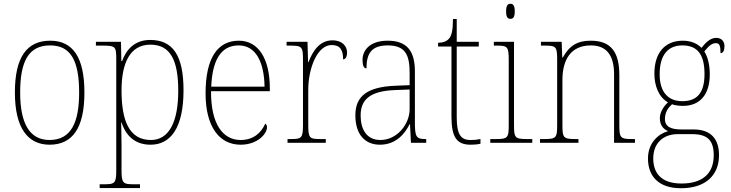

<svg xmlns="http://www.w3.org/2000/svg" viewBox="-20 -758 3882 1019"><path d="M243 10C364 10 428 -77 428 -267C428 -455 366 -542 247 -542C121 -542 59 -453 59 -267C59 -78 128 10 243 10ZM243 -15C135 -15 87 -106 87 -267C87 -433 132 -517 246 -517C355 -517 400 -437 400 -267C400 -111 359 -15 243 -15Z M509 240H723V220H692C632 220 625 215 625 143V13C625 -50 623 -88 623 -108H625C650 -33 700 10 779 10C886 10 954 -80 954 -279C954 -463 898 -546 777 -546C696 -546 650 -496 628 -434H624L622 -536H489V-516H522C594 -516 597 -511 597 -442V143C597 215 591 220 530 220H509ZM781 -15C665 -15 625 -119 625 -278C625 -422 669 -521 778 -521C884 -521 926 -439 926 -276C926 -111 877 -15 781 -15Z M1257 10C1348 10 1397 -49 1397 -82C1397 -93 1393 -98 1388 -102C1367 -55 1327 -15 1257 -15C1162 -15 1099 -101 1100 -274H1412V-290C1412 -447 1351 -542 1248 -542C1135 -542 1071 -451 1071 -262C1071 -87 1143 10 1257 10ZM1384 -298H1101C1107 -432 1148 -517 1247 -517C1338 -517 1382 -428 1384 -298Z M1506 0H1709V-20H1683C1622 -20 1616 -24 1616 -97V-280C1616 -398 1665 -519 1740 -519C1785 -519 1801 -493 1801 -443C1815 -443 1822 -459 1822 -479C1822 -515 1794 -544 1745 -544C1673 -544 1638 -482 1617 -428H1615L1612 -536H1501V-516H1513C1583 -516 1588 -512 1588 -441V-97C1588 -24 1581 -20 1521 -20H1506Z M1996 10C2084 10 2130 -51 2154 -99H2156L2161 0H2242V-20H2237C2189 -20 2182 -33 2182 -107V-379C2182 -486 2141 -542 2038 -542C1938 -542 1904 -487 1904 -440C1904 -410 1911 -395 1925 -395C1925 -475 1952 -517 2038 -517C2133 -517 2154 -464 2154 -371V-306L2079 -303C1933 -297 1866 -251 1866 -146C1866 -40 1921 10 1996 10ZM1999 -15C1924 -15 1894 -74 1894 -145C1894 -226 1939 -275 2077 -280L2154 -283V-178C2154 -100 2088 -15 1999 -15Z M2478 10C2494 10 2511 9 2530 5V-20C2510 -16 2497 -15 2477 -15C2426 -15 2404 -44 2404 -135V-511H2521V-536H2404V-657H2384C2384 -599 2377 -567 2362 -552C2351 -539 2331 -531 2305 -531V-511H2376V-141C2376 -29 2404 10 2478 10Z M2689 -658C2703 -658 2712 -666 2712 -698C2712 -729 2703 -738 2689 -738C2675 -738 2666 -729 2666 -698C2666 -666 2675 -658 2689 -658ZM2582 0H2805V-20H2781C2713 -20 2708 -25 2708 -95V-536H2601V-516H2615C2674 -516 2680 -511 2680 -438V-95C2680 -25 2675 -20 2607 -20H2582Z M2846 0H3050V-20H3038C2970 -20 2965 -25 2965 -95V-334C2965 -439 3008 -517 3116 -517C3206 -517 3239 -455 3239 -365V0H3350V-20H3339C3272 -20 3267 -25 3267 -95V-359C3267 -483 3222 -542 3115 -542C3045 -542 3002 -516 2967 -453H2964L2961 -536H2851V-516H2870C2931 -516 2937 -511 2937 -442V-95C2937 -25 2932 -20 2864 -20H2846Z M3594 241C3726 241 3796 171 3796 66C3796 -22 3752 -71 3660 -71H3595C3546 -71 3509 -83 3509 -126C3509 -163 3526 -186 3547 -205C3557 -199 3589 -196 3604 -196C3699 -196 3747 -261 3747 -363C3747 -420 3734 -460 3718 -485C3741 -513 3757 -529 3780 -529C3799 -529 3804 -514 3804 -476C3818 -476 3825 -490 3825 -513C3825 -537 3811 -557 3781 -557C3746 -557 3721 -526 3703 -504C3682 -526 3648 -542 3604 -542C3508 -542 3453 -477 3453 -367C3453 -303 3476 -242 3525 -215C3509 -200 3482 -168 3482 -131C3482 -92 3502 -72 3526 -62C3477 -49 3419 -2 3419 83C3419 179 3477 241 3594 241ZM3601 -221C3528 -221 3481 -267 3481 -364C3481 -472 3530 -517 3601 -517C3677 -517 3719 -475 3719 -365C3719 -262 3677 -221 3601 -221ZM3597 216C3483 216 3447 154 3447 83C3447 -1 3503 -46 3576 -46H3654C3733 -46 3768 -15 3768 66C3768 159 3713 216 3597 216Z"/></svg>

Font: Noto Serif Armenian SemiCondensed Thin
Style: Regular
Weight: 100
Width: 4
Designer: Monotype Design Team
Foundry: Monotype Imaging Inc.
Version: Version 2.008